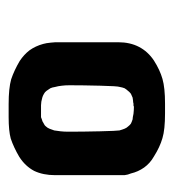

<svg xmlns="http://www.w3.org/2000/svg" viewBox="1 -906 398 440"><g transform="rotate(-90 200.0 -686.0)"><path d="M323.2 -614.3Q323.2 -586.9 312.5 -566.4Q301.8 -545.9 281.2 -532.2Q259.8 -518.6 239.3 -512.7Q218.8 -506.8 182.6 -506.8Q180.7 -506.8 178.7 -506.8Q177.7 -506.8 175.8 -506.8Q174.8 -506.8 172.9 -506.8Q168.9 -506.8 166 -506.8Q163.1 -506.8 160.2 -506.8Q123 -506.8 103.5 -512.7Q83 -518.6 61.5 -532.2Q45.9 -541 36.1 -554.7Q26.4 -568.4 22.5 -585Q19.5 -591.8 18.6 -599.6Q18.6 -606.4 18.6 -614.3Q18.6 -662.1 18.6 -758.8Q18.6 -786.1 28.3 -806.6Q39.1 -827.1 60.5 -840.8Q82 -853.5 102.5 -860.4Q120.1 -865.2 151.4 -865.2Q155.3 -865.2 159.2 -865.2Q161.1 -865.2 162.1 -865.2Q164.1 -865.2 165 -865.2Q166 -865.2 168 -865.2Q171.9 -865.2 174.8 -865.2Q177.7 -865.2 181.6 -865.2Q217.8 -865.2 238.3 -859.4Q258.8 -852.5 280.3 -839.8Q294.9 -830.1 304.7 -817.4Q314.5 -803.7 319.3 -786.1Q321.3 -779.3 322.3 -768.6Q323.2 -757.8 323.2 -757.8Q323.2 -710 323.2 -614.3ZM224.6 -725.6Q224.6 -735.4 223.6 -743.2Q222.7 -752 220.7 -758.8Q219.7 -765.6 217.8 -769.5Q214.8 -774.4 211.9 -778.3Q209 -782.2 205.1 -784.2Q200.2 -787.1 196.3 -788.1Q186.5 -791 178.7 -791Q169.9 -791 164.1 -791Q163.1 -791 161.1 -791Q158.2 -791 157.2 -791Q154.3 -791 151.4 -791Q148.4 -790 146.5 -789.1Q141.6 -788.1 137.7 -785.2Q132.8 -783.2 129.9 -779.3Q127 -776.4 125 -771.5Q123 -766.6 121.1 -760.7Q120.1 -754.9 119.1 -746.1Q118.2 -738.3 118.2 -728.5Q118.2 -727.5 118.2 -726.6Q118.2 -695.3 119.1 -656.2Q120.1 -616.2 121.1 -611.3Q123 -604.5 125 -599.6Q127 -594.7 129.9 -591.8Q132.8 -587.9 136.7 -585Q140.6 -583 146.5 -581.1Q150.4 -581.1 159.2 -579.1Q168 -578.1 175.8 -578.1Q176.8 -579.1 178.7 -579.1Q179.7 -579.1 182.6 -579.1Q185.5 -580.1 189.5 -580.1Q194.3 -581.1 196.3 -581.1Q200.2 -583 205.1 -585Q209 -587.9 211.9 -591.8Q214.8 -594.7 217.8 -599.6Q219.7 -604.5 220.7 -610.4Q222.7 -615.2 223.6 -655.3Q224.6 -695.3 224.6 -725.6Z"/></g></svg>

Font: Typeface
Style: Regular
Weight: 400
Version: Version 1.0